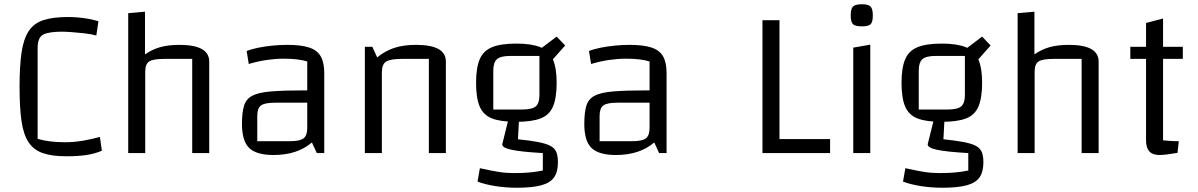

<svg xmlns="http://www.w3.org/2000/svg" viewBox="-20 -720 5632 903"><path d="M459 -11Q423 4 383.5 9.5Q344 15 292 15Q224 15 181 0Q138 -15 114 -51.5Q90 -88 81 -151.5Q72 -215 72 -312Q72 -410 81.5 -474Q91 -538 115.5 -574.5Q140 -611 184.5 -625.5Q229 -640 300 -640Q319 -640 345.5 -638Q372 -636 398 -631Q424 -626 443 -620L433 -553Q407 -560 375.5 -563.5Q344 -567 315.5 -569Q287 -571 271 -571Q212 -571 184.5 -558Q157 -545 157 -494V-67Q184 -59 216.5 -55Q249 -51 284 -51Q327 -51 368.5 -58Q410 -65 450 -76Z M583 0V-658L662 -665V-464Q694 -487 732.5 -498Q771 -509 824 -509Q894 -509 929 -489.5Q964 -470 964 -430V0H884V-443H752Q699 -443 681 -430.5Q663 -418 663 -383V0Z M1267 9Q1186 9 1152 -24Q1118 -57 1118 -137Q1118 -190 1127.5 -222Q1137 -254 1166 -269.5Q1195 -285 1254 -290Q1313 -295 1413 -295H1455V-237H1274Q1225 -237 1207.5 -224Q1190 -211 1190 -175V-56H1343Q1391 -56 1408 -69.5Q1425 -83 1425 -118V-431Q1383 -444 1314 -444Q1276 -444 1234.5 -438Q1193 -432 1150 -419L1140 -480Q1162 -489 1194 -495.5Q1226 -502 1261.5 -505.5Q1297 -509 1330 -509Q1396 -509 1434 -496.5Q1472 -484 1488.5 -455Q1505 -426 1505 -376V0H1470L1447 -50Q1378 9 1267 9Z M1696 0V-500H1731L1754 -450Q1790 -480 1833.5 -494.5Q1877 -509 1937 -509Q2007 -509 2042 -489.5Q2077 -470 2077 -430V0H1997V-443H1870Q1815 -443 1795.5 -430Q1776 -417 1776 -380V0Z M2408 -147Q2335 -147 2294 -163Q2253 -179 2236 -219Q2219 -259 2219 -330Q2219 -401 2236 -441Q2253 -481 2294 -498Q2335 -515 2408 -515Q2480 -515 2521.5 -498Q2563 -481 2580.5 -440.5Q2598 -400 2598 -330Q2598 -260 2581 -219.5Q2564 -179 2522.5 -163Q2481 -147 2408 -147ZM2300 -205H2436Q2482 -205 2499.5 -219.5Q2517 -234 2517 -273V-457H2381Q2335 -457 2317.5 -442Q2300 -427 2300 -388ZM2604 43Q2604 88 2586 114Q2568 140 2525.5 151.5Q2483 163 2411 163Q2358 163 2308.5 155Q2259 147 2226 134L2237 71Q2290 83 2325 88.5Q2360 94 2397 94Q2441 94 2472.5 91Q2504 88 2533 82V0Q2430 -6 2386 -15.5Q2342 -25 2342 -41L2371 -158H2421L2416 -65Q2476 -59 2513.5 -51.5Q2551 -44 2570.5 -33Q2590 -22 2597 -3.5Q2604 15 2604 43ZM2567 -426 2515 -485 2598 -548 2638 -506Z M2877 9Q2796 9 2762 -24Q2728 -57 2728 -137Q2728 -190 2737.5 -222Q2747 -254 2776 -269.5Q2805 -285 2864 -290Q2923 -295 3023 -295H3065V-237H2884Q2835 -237 2817.5 -224Q2800 -211 2800 -175V-56H2953Q3001 -56 3018 -69.5Q3035 -83 3035 -118V-431Q2993 -444 2924 -444Q2886 -444 2844.5 -438Q2803 -432 2760 -419L2750 -480Q2772 -489 2804 -495.5Q2836 -502 2871.5 -505.5Q2907 -509 2940 -509Q3006 -509 3044 -496.5Q3082 -484 3098.5 -455Q3115 -426 3115 -376V0H3080L3057 -50Q2988 9 2877 9Z M3566 0V-625H3646V-66H3884V0Z M3993 -496 4073 -510V0H3993ZM4034 -596Q4002 -596 3991.5 -606.5Q3981 -617 3981 -647Q3981 -678 3991.5 -689Q4002 -700 4034 -700Q4064 -700 4074.5 -689Q4085 -678 4085 -647Q4085 -617 4075 -606.5Q4065 -596 4034 -596Z M4409 -147Q4336 -147 4295 -163Q4254 -179 4237 -219Q4220 -259 4220 -330Q4220 -401 4237 -441Q4254 -481 4295 -498Q4336 -515 4409 -515Q4481 -515 4522.5 -498Q4564 -481 4581.5 -440.5Q4599 -400 4599 -330Q4599 -260 4582 -219.5Q4565 -179 4523.5 -163Q4482 -147 4409 -147ZM4301 -205H4437Q4483 -205 4500.5 -219.5Q4518 -234 4518 -273V-457H4382Q4336 -457 4318.5 -442Q4301 -427 4301 -388ZM4605 43Q4605 88 4587 114Q4569 140 4526.5 151.5Q4484 163 4412 163Q4359 163 4309.5 155Q4260 147 4227 134L4238 71Q4291 83 4326 88.5Q4361 94 4398 94Q4442 94 4473.5 91Q4505 88 4534 82V0Q4431 -6 4387 -15.5Q4343 -25 4343 -41L4372 -158H4422L4417 -65Q4477 -59 4514.5 -51.5Q4552 -44 4571.5 -33Q4591 -22 4598 -3.5Q4605 15 4605 43ZM4568 -426 4516 -485 4599 -548 4639 -506Z M4766 0V-658L4845 -665V-464Q4877 -487 4915.5 -498Q4954 -509 5007 -509Q5077 -509 5112 -489.5Q5147 -470 5147 -430V0H5067V-443H4935Q4882 -443 4864 -430.5Q4846 -418 4846 -383V0Z M5433 9Q5401 9 5385.5 -8Q5370 -25 5370 -59V-612L5450 -633V-60Q5463 -59 5479.5 -57.5Q5496 -56 5524 -56L5518 -1Q5488 4 5467 6.5Q5446 9 5433 9ZM5296 -443V-500H5543V-443Z"/></svg>

Font: Changa Light
Style: Regular
Weight: 300
Designer: Eduardo Rodriguez Tunni
Foundry: Eduardo Rodriguez Tunni
Version: Version 3.002; ttfautohint (v1.8.2)